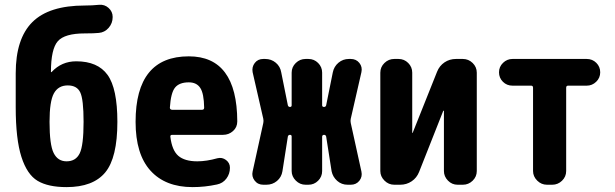

<svg xmlns="http://www.w3.org/2000/svg" viewBox="-20 -763 2540 793"><path d="M254.9 -96.7Q293 -96.7 309.1 -129.4Q325.2 -162.1 325.2 -259.8Q325.2 -352.5 311.5 -381.3Q297.9 -410.2 259.8 -410.2Q220.7 -410.2 202.6 -377.4Q184.6 -344.7 184.6 -259.8Q184.6 -165 201.7 -130.9Q218.8 -96.7 254.9 -96.7ZM294.9 -509.8Q383.8 -509.8 424.3 -453.6Q464.8 -397.5 464.8 -259.8Q464.8 -111.3 414.6 -50.8Q364.3 9.8 254.9 9.8Q178.7 9.8 135.3 -16.1Q91.8 -42 68.4 -115.2Q44.9 -188.5 44.9 -320.3V-460Q44.9 -603.5 113.8 -671.9Q182.6 -740.2 330.1 -740.2Q360.4 -740.2 389.6 -743.2Q412.1 -745.1 428.7 -730Q445.3 -714.8 445.3 -693.4V-692.4Q445.3 -667 428.7 -647.9Q412.1 -628.9 387.7 -627Q369.1 -625 330.1 -625Q247.1 -625 218.8 -592.8Q190.4 -560.5 190.4 -465.8Q190.4 -464.8 191.4 -464.8Q192.4 -464.8 193.4 -465.8Q234.4 -509.8 294.9 -509.8Z M814.5 -309.6Q823.2 -309.6 823.2 -318.4Q822.3 -377 807.1 -399.9Q792 -422.9 759.8 -422.9Q720.7 -422.9 703.1 -401.4Q685.5 -379.9 681.6 -318.4Q681.6 -310.5 690.4 -309.6ZM759.8 -530.3Q959 -530.3 960 -261.7Q960 -237.3 942.4 -221.7Q924.8 -206.1 901.4 -206.1H691.4Q682.6 -206.1 683.6 -198.2Q690.4 -141.6 716.8 -119.1Q743.2 -96.7 794.9 -96.7Q833 -96.7 877.9 -109.4Q897.5 -114.3 913.6 -102.1Q929.7 -89.8 929.7 -70.3Q929.7 -44.9 915 -25.4Q900.4 -5.9 876 -1Q826.2 9.8 775.4 9.8Q663.1 9.8 601.6 -58.1Q540 -126 540 -259.8Q540 -530.3 759.8 -530.3Z M1428.7 -254.9 1472.7 -54.7Q1477.5 -33.2 1464.4 -16.6Q1451.2 0 1428.7 0H1416Q1390.6 0 1372.6 -16.1Q1354.5 -32.2 1349.6 -55.7L1327.1 -199.2Q1325.2 -206.1 1318.4 -206.1Q1311.5 -206.1 1310.5 -199.2V-56.6Q1310.5 -33.2 1293.9 -16.6Q1277.3 0 1253.9 0H1242.2Q1218.8 0 1201.7 -17.1Q1184.6 -34.2 1184.6 -56.6V-199.2Q1184.6 -206.1 1177.7 -206.1Q1170.9 -206.1 1168.9 -199.2L1146.5 -55.7Q1142.6 -31.2 1124 -15.6Q1105.5 0 1080.1 0H1067.4Q1044.9 0 1031.7 -17.1Q1018.6 -34.2 1023.4 -54.7L1067.4 -254.9Q1069.3 -263.7 1067.4 -272.5L1023.4 -464.8Q1019.5 -486.3 1032.2 -502.9Q1044.9 -519.5 1067.4 -519.5H1075.2Q1100.6 -519.5 1119.1 -503.9Q1137.7 -488.3 1141.6 -463.9L1168.9 -328.1Q1170.9 -321.3 1177.7 -321.3Q1184.6 -321.3 1184.6 -328.1V-462.9Q1184.6 -486.3 1201.7 -502.9Q1218.8 -519.5 1242.2 -519.5H1253.9Q1277.3 -519.5 1293.9 -502.9Q1310.5 -486.3 1310.5 -462.9V-328.1Q1310.5 -321.3 1318.4 -321.3Q1325.2 -321.3 1327.1 -328.1L1354.5 -463.9Q1359.4 -488.3 1377.9 -503.9Q1396.5 -519.5 1420.9 -519.5H1428.7Q1451.2 -519.5 1464.4 -502.9Q1477.5 -486.3 1472.7 -464.8L1428.7 -272.5Q1426.8 -263.7 1428.7 -254.9Z M1891.6 -519.5Q1915 -519.5 1932.1 -502.9Q1949.2 -486.3 1949.2 -462.9V-56.6Q1949.2 -33.2 1932.1 -16.6Q1915 0 1891.6 0H1870.1Q1846.7 0 1830.1 -17.1Q1813.5 -34.2 1813.5 -56.6V-304.7Q1813.5 -305.7 1812 -305.7Q1810.5 -305.7 1810.5 -304.7L1710.9 -52.7Q1701.2 -28.3 1680.2 -14.2Q1659.2 0 1632.8 0H1608.4Q1585 0 1567.9 -17.1Q1550.8 -34.2 1550.8 -56.6V-462.9Q1550.8 -486.3 1567.9 -502.9Q1585 -519.5 1608.4 -519.5H1626Q1649.4 -519.5 1666 -502.9Q1682.6 -486.3 1682.6 -462.9V-214.8Q1682.6 -213.9 1683.6 -213.9Q1684.6 -213.9 1684.6 -214.8L1785.2 -466.8Q1794.9 -491.2 1815.9 -505.4Q1836.9 -519.5 1863.3 -519.5Z M2403.3 -519.5Q2426.8 -519.5 2442.9 -503.4Q2459 -487.3 2459 -464.4Q2459 -441.4 2442.4 -425.3Q2425.8 -409.2 2403.3 -409.2H2326.2Q2318.4 -409.2 2318.4 -400.4V-56.6Q2318.4 -33.2 2301.3 -16.6Q2284.2 0 2260.7 0H2239.3Q2215.8 0 2198.7 -17.1Q2181.6 -34.2 2181.6 -56.6V-400.4Q2181.6 -409.2 2173.8 -409.2H2096.7Q2073.2 -409.2 2057.1 -425.3Q2041 -441.4 2041 -464.4Q2041 -487.3 2057.6 -503.4Q2074.2 -519.5 2096.7 -519.5Z"/></svg>

Font: Rounded Mgen+ 1m bold
Style: Bold
Weight: 700
Designer: [Source Han Sans]
Ryoko NISHIZUKA  (kana & ideographs); Paul D. Hunt (Latin, Greek & Cyrillic); Wenlong ZHANG  (bopomofo
Version: Version 1.059.20150602